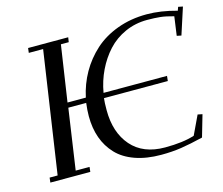

<svg xmlns="http://www.w3.org/2000/svg" viewBox="-102 -847 1154 993"><g transform="rotate(-15 475.5 -351.0)"><path d="M53.2 0 56.2 -25.9H99.1L195.8 -676.8H119.1L122.1 -702.1H336.9L333 -676.8H291L246.1 -377H344.2Q358.9 -446.3 392.8 -506.1Q426.8 -565.9 478 -612.3Q529.3 -658.7 601.6 -685.3Q673.8 -711.9 758.8 -711.9Q834.5 -711.9 919.9 -688L926.8 -707L951.2 -702.1L904.8 -559.1L880.9 -564L895 -665Q853.5 -676.8 823.5 -679.9Q793.5 -683.1 753.9 -683.1Q690.4 -683.1 635.5 -658.4Q580.6 -633.8 541.5 -591.1Q502.4 -548.3 476.1 -493.7Q449.7 -439 439 -377H778.8L775.9 -350.1H434.1Q431.2 -328.1 431.2 -286.1Q431.2 -166.5 494.1 -94.2Q557.1 -22 673.8 -22Q771 -22 832 -42L879.9 -143.1L904.8 -138.2L871.1 -22Q802.7 -5.4 752.9 2.2Q703.1 9.8 645 9.8Q565.9 9.8 505.6 -11.7Q445.3 -33.2 408.2 -72.5Q371.1 -111.8 352.5 -163.8Q334 -215.8 334 -279.8Q334 -312 338.9 -350.1H243.2L195.8 -25.9H270L267.1 0Z"/></g></svg>

Font: Dehuti Alt
Style: Bold-Italic
Weight: 700
Version: Version 1.2